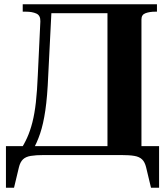

<svg xmlns="http://www.w3.org/2000/svg" viewBox="-20 -730 791 904"><path d="M204 -710H551V-668H204ZM646 -20H486V-710H719V-675H711Q685 -675 665.5 -668Q646 -661 646 -639ZM668 58Q662 33 649 20.5Q636 8 612.5 4Q589 0 550 0H187Q149 0 125 4Q101 8 88 20.5Q75 33 69 58L46 154H8V-42H729V154H691ZM133 -21H74Q93 -49 107.5 -81Q122 -113 132.5 -154Q143 -195 149 -249Q155 -303 158 -376L170 -629Q171 -657 151.5 -666Q132 -675 102 -675H87V-710H224L207 -373Q203 -275 193.5 -210.5Q184 -146 169 -101.5Q154 -57 133 -21Z"/></svg>

Font: Roboto Serif 144pt SemiBold
Style: Regular
Weight: 600
Version: Version 1.008